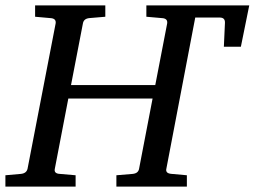

<svg xmlns="http://www.w3.org/2000/svg" viewBox="-35 -691 943 711"><path d="M507 -629V-671H888L857 -518H794L798 -606Q799 -626 779 -626H688L581 -66Q579 -58 583.5 -53Q588 -48 601 -47L657 -42V0H396V-42L456 -47Q477 -49 480 -66L530 -326H218L168 -66Q164 -48 187 -47L245 -42V0H-15V-42L42 -47Q63 -49 67 -66L171 -604Q174 -623 151 -624L95 -629V-671H355V-629L296 -624Q275 -622 272 -604L228 -376H540L584 -604Q587 -623 564 -624Z"/></svg>

Font: Veleka
Style: Italic
Weight: 400
Italic angle: -12°
Designer: Stefan Peev, Context Ltd, 2016; SIL International, 1997-2014.
Foundry: Stefan Peev, Context Ltd, 2016
Version: Version 1.000